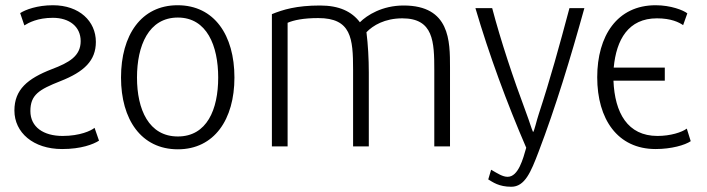

<svg xmlns="http://www.w3.org/2000/svg" viewBox="-20 -559 2700 733"><path d="M217 10C290 10 336 -8 358 -22C352 -38 347 -55 341 -71C328 -60 285 -40 219 -40C146 -40 96 -74 96 -135C96 -197 129 -217 210 -249C302 -285 346 -328 346 -399C346 -478 283 -539 182 -539C122 -539 77 -522 57 -509L73 -462C89 -472 123 -491 182 -491C244 -491 288 -458 288 -402C288 -345 244 -320 178 -295C85 -259 35 -217 35 -137C35 -53 107 10 217 10Z M659 11C798 11 875 -103 875 -263C875 -425 798 -539 658 -539C519 -539 442 -425 442 -263C442 -103 519 11 659 11ZM659 -492C770 -492 813 -384 813 -263C813 -141 770 -38 659 -38C548 -38 503 -141 503 -263C503 -384 547 -492 659 -492Z M1078 0V-472C1101 -482 1138 -490 1195 -490C1321 -490 1328 -413 1328 -293V0H1388V-282C1388 -334 1385 -389 1379 -436C1404 -462 1449 -489 1516 -489C1635 -489 1638 -400 1638 -291V0H1698V-302C1698 -402 1698 -538 1521 -538C1439 -538 1381 -501 1354 -474C1323 -515 1275 -538 1202 -538C1111 -538 1060 -522 1018 -505V0Z M1989 5C1977 47 1959 116 1918 116C1899 116 1881 104 1855 89L1844 126C1861 136 1884 154 1932 154C1984 154 2007 97 2036 21C2101 -149 2158 -337 2211 -528H2154C2115 -382 2081 -258 2037 -124C2029 -101 2019 -55 2015 -55C2009 -68 2001 -96 1990 -125C1938 -264 1892 -403 1859 -528H1795C1847 -351 1915 -166 1989 5Z M2260 -264C2260 -105 2337 10 2483 10C2543 10 2595 -5 2617 -20L2602 -68C2583 -54 2540 -40 2490 -40C2376 -40 2327 -128 2322 -251H2518V-301H2323C2333 -408 2379 -489 2488 -489C2542 -489 2572 -474 2588 -463L2604 -508C2589 -520 2541 -539 2483 -539C2336 -539 2260 -422 2260 -264Z"/></svg>

Font: Repo Light
Style: Regular
Weight: 300
Designer: Stefan Peev
Foundry: Context Ltd
Version: Version 001.502